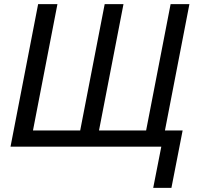

<svg xmlns="http://www.w3.org/2000/svg" viewBox="-20 -708 963 927"><path d="M861.8 -78.1 807.6 199.2H719.7L758.8 0H30.8L164.1 -688H257.3L139.2 -78.1H367.2L485.4 -688H576.2L458 -78.1H685.5L803.7 -688H894.5L776.4 -78.1Z"/></svg>

Font: Arimo
Style: Italic
Weight: 400
Italic angle: -12°
Designer: Steve Matteson
Foundry: Monotype Imaging Inc.
Version: Version 1.33